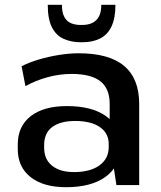

<svg xmlns="http://www.w3.org/2000/svg" viewBox="-20 -771 672 800"><path d="M437 -185V-338Q437 -402 398 -432.5Q359 -463 278 -463Q229 -463 179 -449.5Q129 -436 86 -412L70 -495Q101 -511 141.5 -523Q182 -535 225.5 -542Q269 -549 308 -549Q435 -549 497.5 -496Q560 -443 560 -338V0H465ZM255 9Q161 9 107.5 -33Q54 -75 54 -150V-169Q54 -245 108 -287Q162 -329 259 -329Q362 -329 420.5 -288Q479 -247 479 -173V-153Q479 -77 419.5 -34Q360 9 255 9ZM288 -54Q356 -54 394.5 -82Q433 -110 433 -158V-171Q433 -216 396 -241.5Q359 -267 293 -267Q232 -267 198 -242Q164 -217 164 -167V-155Q164 -107 197 -80.5Q230 -54 288 -54ZM316 -595Q277 -595 245.5 -609Q214 -623 196.5 -657Q179 -691 179 -751H238Q238 -719 248 -700.5Q258 -682 275.5 -674.5Q293 -667 316 -667H322Q361 -667 381.5 -687.5Q402 -708 402 -751H461Q461 -695 444.5 -660.5Q428 -626 397 -610.5Q366 -595 324 -595Z"/></svg>

Font: Pathway Extreme 72pt SemiBold
Style: Regular
Weight: 600
Designer: Eduardo Rodriguez Tunni
Foundry: Eduardo Rodriguez Tunni
Version: Version 1.001;gftools[0.9.26]